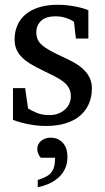

<svg xmlns="http://www.w3.org/2000/svg" viewBox="-20 -514 438 802"><path d="M363.8 -145Q363.8 -108.4 350.6 -79.1Q337.4 -49.8 313 -29.5Q288.6 -9.3 252.9 1.5Q217.3 12.2 172.9 12.2Q149.9 12.2 128.2 9.5Q106.4 6.8 88.1 2.7Q69.8 -1.5 55.7 -5.9Q41.5 -10.3 34.2 -13.2V-146H85L97.2 -61Q112.3 -51.3 134.5 -42.2Q156.7 -33.2 186 -33.2Q207.5 -33.2 224.1 -39.8Q240.7 -46.4 252.2 -57.1Q263.7 -67.9 269.8 -81.8Q275.9 -95.7 275.9 -110.8Q275.9 -131.8 267.6 -146.7Q259.3 -161.6 243.7 -173.6Q228 -185.5 205.3 -196.8Q182.6 -208 153.8 -222.2Q126.5 -235.4 105.5 -248.3Q84.5 -261.2 70.1 -276.1Q55.7 -291 48.3 -308.8Q41 -326.7 41 -349.1Q41 -382.3 53 -409.2Q64.9 -436 87.9 -454.8Q110.8 -473.6 144.3 -483.9Q177.7 -494.1 221.2 -494.1Q243.2 -494.1 263.2 -491.7Q283.2 -489.3 299.8 -485.8Q316.4 -482.4 329.1 -478.5Q341.8 -474.6 349.1 -471.2V-353H296.9L289.1 -422.9Q278.3 -431.2 257.3 -438.5Q236.3 -445.8 212.9 -445.8Q171.4 -445.8 151.6 -427Q131.8 -408.2 131.8 -378.9Q131.8 -361.8 137.5 -349.1Q143.1 -336.4 156 -325.2Q168.9 -314 190.2 -302.2Q211.4 -290.5 243.2 -275.9Q269.5 -264.2 291.5 -251.5Q313.5 -238.8 329.6 -223.1Q345.7 -207.5 354.7 -188.5Q363.8 -169.4 363.8 -145ZM261.7 142.1Q261.7 168 252.4 189Q243.2 210 226.6 225.6Q210 241.2 187.3 252Q164.6 262.7 137.7 268.1V237.8Q157.7 231.4 171.4 224.4Q185.1 217.3 193.6 207Q202.1 196.8 206.1 181.9Q210 167 210 145H150.9Q149.9 144 147.2 141.1Q144.5 138.2 142.1 133.3Q139.6 128.4 137.7 122.1Q135.7 115.7 135.7 107.9Q135.7 97.7 140.1 88.9Q144.5 80.1 152.3 74Q160.2 67.9 169.9 64.5Q179.7 61 190.9 61Q222.7 61 242.2 82.3Q261.7 103.5 261.7 142.1Z"/></svg>

Font: Charis SIL
Style: Regular
Weight: 400
Foundry: SIL International
Version: Version 4.112